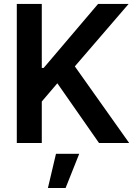

<svg xmlns="http://www.w3.org/2000/svg" viewBox="-20 -727 689 976"><path d="M65.4 -707H192.4V-381.8H202.1L478.5 -707H633.8L360.4 -389.6L636.7 0H483.4L271.5 -303.7L192.4 -210.9V0H65.4ZM264.6 54.7H382.8L313.5 228.5H223.6Z"/></svg>

Font: Pretendard JP SemiBold
Style: Regular
Weight: 600
Designer: Base glyphs from Inter by Rasmus Andersson; Hangeul glyphs from Noto Sans CJK(Source Han Sans) by Jang Soo-young and Kan
Foundry: Kil Hyung-jin
Version: Version 1.309